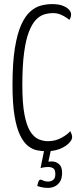

<svg xmlns="http://www.w3.org/2000/svg" viewBox="-20 -729 398 937"><path d="M207 9Q184 9 161 4.5Q138 0 116.5 -17Q95 -34 78 -69Q61 -104 51 -163.5Q41 -223 41 -315Q41 -422 52.5 -493.5Q64 -565 83.5 -608Q103 -651 128 -673Q153 -695 180.5 -702Q208 -709 234 -709Q266 -709 286.5 -701Q307 -693 317 -681.5Q327 -670 327 -660Q327 -652 324.5 -644Q322 -636 318 -632Q314 -636 303 -643.5Q292 -651 275.5 -658Q259 -665 239 -665Q217 -665 195.5 -658.5Q174 -652 155 -632Q136 -612 121 -573.5Q106 -535 97.5 -471.5Q89 -408 89 -313Q89 -224 99.5 -169.5Q110 -115 128 -87Q146 -59 168.5 -49.5Q191 -40 214 -40Q250 -40 280 -56.5Q310 -73 323 -89Q326 -83 329 -75.5Q332 -68 332 -59Q332 -46 315.5 -29.5Q299 -13 271 -2Q243 9 207 9ZM214 188Q194 188 178 183.5Q162 179 162 179Q162 179 163 173Q164 167 166.5 160Q169 153 172 150Q177 145 188.5 151Q200 157 215 157Q229 157 239.5 149Q250 141 250 121Q250 99 240 92.5Q230 86 216 86Q201 86 189.5 88.5Q178 91 178 91L197 -3H230L216 60Q216 60 219.5 59.5Q223 59 235 59Q252 59 267.5 71.5Q283 84 283 114Q283 142 272.5 158Q262 174 246.5 181Q231 188 214 188Z"/></svg>

Font: Yanone Kaffeesatz Light
Style: Regular
Weight: 300
Designer: Yanone (Cyrillic: Daniel Pouzeot, Huerta Tipografica, and Cyreal)
Foundry: Yanone
Version: Version 2.003